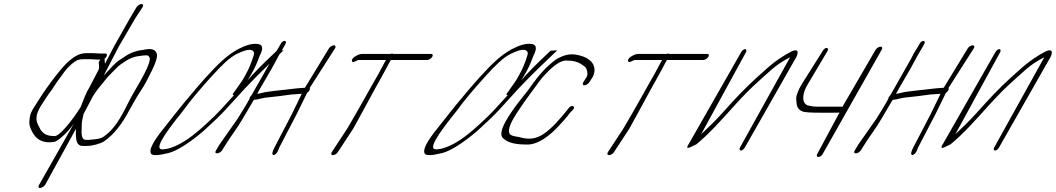

<svg xmlns="http://www.w3.org/2000/svg" viewBox="-20 -733 5246 954"><path d="M504.8 -467H476.8L440.8 -469H412.8C380.8 -469 358.8 -460 323 -430C293.2 -405 229.6 -325 179.7 -248L153 -206C137.7 -183 130.3 -166 128.4 -152C125.1 -127 122.2 -117 135.9 -86C157.3 -38 195.9 -19 249.4 -28C255.4 -29 265.8 -35 279.7 -46C303.2 -65 325.5 -89 346.5 -118L174 186C169 194 170.6 201 178.6 201C186.6 201 199 194 204 186L357.4 -93C357.9 -76 355.6 -64 358.1 -48C360.3 -21 371.2 -8 389.6 -8H415.2C437.6 -8 481.1 -19 499 -32C544.4 -64 586.1 -115 623.3 -187L658.6 -249C682.8 -286 702.1 -317 713.9 -341C742.5 -397 769.6 -450 756.9 -471C750.3 -486 733.3 -492 708.3 -488C701.8 -487 695.3 -486 689.8 -485C659.4 -482 630 -472 601.7 -453C595.3 -449 586.2 -442 575.8 -436C565.4 -430 553.1 -419 539.6 -405L520.1 -384C513.3 -377 505.8 -368 495.5 -358L571 -503L652.6 -643L688.7 -698C693.7 -706 691.1 -713 683.1 -713C675.1 -713 663.7 -706 658.7 -698L626.1 -643L547.4 -504L501.5 -416C501.5 -422 499 -436 499.4 -441C503.7 -444 506.9 -448 509.3 -452C513.2 -460 511.2 -467 504.8 -467ZM461 -437H479.4C472.6 -430 469.5 -424 470.7 -419C473.2 -403 473.2 -393 470.1 -387L427 -304C423.8 -298 419.1 -290 413.1 -279C407.2 -268 396.5 -243 381.2 -202C379.2 -199 376.8 -195 372.9 -189C348.7 -150 302.7 -90 272.8 -67C262.4 -59 254.9 -56 248.9 -57C224.7 -57 207.1 -62 195.5 -73C186.5 -81 182.4 -85 176.8 -98C164.7 -118 159.1 -135 161.5 -150C162.4 -154 162.9 -159 163.4 -164C168.2 -180 175.6 -195 185 -210L209.7 -248C218.1 -261 227 -273 235.5 -284C262.1 -324 259.7 -322 299 -375C309.3 -389 321.6 -402 333.9 -413C358.2 -434 369.8 -439 397.8 -439H425.8ZM420.6 -38H407C391 -38 383.7 -54 385.5 -87C385.8 -94 385.8 -102 386.1 -111C386 -127 391.1 -150 395.4 -167L442.5 -256C444.4 -259 450 -267 459.5 -281C477.4 -306 485.3 -312 500.8 -333C515.9 -353 535.8 -371 553.7 -390C573.1 -411 584.7 -416 603.4 -429C624.1 -443 646.6 -452 674.1 -455L691 -457C696.5 -458 702.5 -458 708.5 -458C714.5 -458 719.1 -455 722.6 -448C731.7 -434 707.6 -379 651.3 -285C644.4 -273 637.2 -261 630.9 -249L599.3 -187C564.5 -121 534.7 -80 491.7 -52C484.1 -47 470.5 -43 452.2 -41Z M1355.6 -481C1318.2 -446 1274.8 -405 1233.3 -360C1223.8 -349 1215.1 -340 1210.4 -334C1213.5 -339 1219 -349 1227.6 -363C1248 -397 1258.9 -426 1270 -455C1291.4 -495 1285.1 -515 1253.8 -515C1232.2 -517 1201.9 -509 1163.7 -489C1108.1 -459 1066.2 -418 1002.2 -348C977.8 -321 939.9 -277 890.2 -217C866.5 -188 829 -140 776 -73C734.9 -19 720.4 15 730.6 31C738.8 41 767.7 40 818.5 27C837.5 22 861.7 11 891.9 -8C922.1 -27 956.2 -52 994.2 -85C1041.7 -128 1078 -163 1101.7 -189L1196.5 -293C1278.2 -380 1347.2 -442 1382.7 -477C1384.7 -479 1386.6 -481 1388.6 -483ZM1142.5 -260 1077.7 -189C1041.4 -149 968.6 -84 951.1 -71C906 -34 839.3 9 786.3 9C748.3 9 786.3 -55 889 -182C923.6 -230 971 -287 1031 -353C1081.5 -408 1117.1 -445 1158.4 -466C1176.7 -475 1182.3 -476 1198.2 -482C1224.5 -489 1238.2 -485 1242.4 -471C1244.9 -462 1220.8 -401 1213 -386C1203.6 -368 1191.1 -342 1172.2 -316C1159.6 -299 1152.5 -288 1147.8 -281L1140 -271C1135.2 -264 1135.3 -260 1142.5 -260Z M1374.7 -515 1371.5 -509C1359.7 -487 1347.8 -473 1339.1 -453L1327.2 -431L1230.6 -261C1227.1 -258 1224.7 -254 1222.7 -251C1220.7 -248 1219.5 -245 1219.9 -242C1210.1 -223 1173.2 -162 1160.6 -143L1070.1 -14C1064.6 -5 1061.2 2 1057.7 7L1053.3 14C1047.9 23 1049.9 29 1057.9 29C1065.9 29 1077.9 23 1083.3 14L1087.7 7C1091.2 2 1096.1 -6 1101.6 -15C1127.3 -57 1160.9 -99 1185.3 -142L1238.4 -232C1241.6 -238 1244.8 -238 1251.2 -238C1256 -238 1264 -240 1274.7 -243C1285.5 -246 1303.5 -249 1327.5 -251C1351.5 -253 1381.1 -257 1416.6 -262C1437 -265 1461 -265 1479.4 -267L1429.2 -164L1344.2 -1C1334.3 18 1331.2 30 1334.8 35C1338.4 40 1344.4 37 1353.2 29C1360.7 22 1363.8 8 1368.2 -1L1453.6 -165L1506.2 -272C1516.5 -278 1522.9 -290 1518.8 -296L1644.7 -493C1649.7 -501 1647.1 -508 1639.1 -508C1631.1 -508 1619.7 -501 1614.7 -493L1495.2 -297C1464.8 -295 1450.8 -294 1412.1 -289C1373.3 -284 1307.3 -279 1284.6 -272C1274.6 -269 1267.8 -268 1264.6 -268C1261.4 -268 1258.6 -267 1257.4 -266C1276.4 -302 1330.3 -390 1351.2 -431L1363.5 -454L1395.5 -509L1398.7 -515C1402.7 -523 1400.6 -530 1394.2 -530C1387.8 -530 1378.7 -523 1374.7 -515Z M1658.4 23 1734.6 -93C1772.4 -161 1808 -227 1840.5 -287C1863.8 -330 1881.6 -359 1901.8 -398C1909.7 -414 1916.8 -426 1922 -435H2103C2111 -435 2122.4 -442 2127.3 -450C2132.3 -458 2130.7 -465 2122.7 -465H1933C1931.8 -466 1930.6 -467 1928.2 -467C1925.8 -467 1923.8 -466 1921 -465H1777C1766.6 -465 1728.4 -450 1728.5 -432C1728.7 -414 1754.8 -435 1761.2 -435H1898C1892.8 -426 1885.7 -414 1878.2 -399C1870.7 -384 1856.5 -358 1834.3 -320C1812.1 -282 1772.2 -207 1704.6 -93L1628.4 23C1623.5 31 1626.1 38 1634.1 38C1642.1 38 1653.5 31 1658.4 23Z M2715.6 -481C2678.2 -446 2634.8 -405 2593.3 -360C2583.8 -349 2575.1 -340 2570.4 -334C2573.5 -339 2579 -349 2587.6 -363C2608 -397 2618.9 -426 2630 -455C2651.4 -495 2645.1 -515 2613.8 -515C2592.2 -517 2561.9 -509 2523.7 -489C2468.1 -459 2426.2 -418 2362.2 -348C2337.8 -321 2299.9 -277 2250.2 -217C2226.5 -188 2189 -140 2136 -73C2094.9 -19 2080.4 15 2090.6 31C2098.8 41 2127.7 40 2178.5 27C2197.5 22 2221.7 11 2251.9 -8C2282.1 -27 2316.2 -52 2354.2 -85C2401.7 -128 2438 -163 2461.7 -189L2556.5 -293C2638.2 -380 2707.2 -442 2742.7 -477C2744.7 -479 2746.6 -481 2748.6 -483ZM2502.5 -260 2437.7 -189C2401.4 -149 2328.6 -84 2311.1 -71C2266 -34 2199.3 9 2146.3 9C2108.3 9 2146.3 -55 2249 -182C2283.6 -230 2331 -287 2391 -353C2441.5 -408 2477.1 -445 2518.4 -466C2536.7 -475 2542.3 -476 2558.2 -482C2584.5 -489 2598.2 -485 2602.4 -471C2604.9 -462 2580.8 -401 2573 -386C2563.6 -368 2551.1 -342 2532.2 -316C2519.6 -299 2512.5 -288 2507.8 -281L2500 -271C2495.2 -264 2495.3 -260 2502.5 -260Z M2907.8 -324 2924.1 -349C2929.1 -357 2932.5 -368 2933.9 -381C2936.6 -417 2908.9 -444 2865.8 -456C2826.2 -467 2797.4 -467 2751.9 -443C2737.6 -435 2718.9 -420 2695.8 -398C2671.9 -376 2641 -338 2604.1 -285C2577.1 -250 2547.9 -217 2515.7 -168C2475.2 -106 2456 -61 2484.7 -42C2505.8 -24 2541.4 -15 2592.1 -15C2649.3 -10 2711.5 -58 2757.9 -109C2780.6 -134 2789.3 -142 2814.4 -175L2826.3 -187C2844.2 -205 2819.1 -215 2805.8 -196L2796.3 -184C2757.8 -137 2726 -99 2680.6 -67C2645.9 -44 2609.2 -38 2567.6 -50C2561.6 -52 2551.1 -53 2536.6 -56C2522.1 -59 2513.5 -64 2511 -71C2502.3 -90 2519.5 -127 2545.7 -168C2585.8 -229 2597.1 -243 2657.8 -326C2671.7 -345 2688.8 -364 2707.1 -382C2745.7 -419 2775.2 -435 2798.8 -432C2828 -432 2854.5 -425 2874.2 -410C2877.7 -407 2882.2 -404 2886.7 -401C2894.3 -396 2905 -365 2894.1 -349L2877.8 -324C2872.9 -316 2875.4 -309 2883.4 -309C2891.4 -309 2902.9 -316 2907.8 -324Z M3030.4 23 3106.6 -93C3144.4 -161 3180 -227 3212.5 -287C3235.8 -330 3253.6 -359 3273.8 -398C3281.7 -414 3288.8 -426 3294 -435H3475C3483 -435 3494.4 -442 3499.3 -450C3504.3 -458 3502.7 -465 3494.7 -465H3305C3303.8 -466 3302.6 -467 3300.2 -467C3297.8 -467 3295.8 -466 3293 -465H3149C3138.6 -465 3100.4 -450 3100.5 -432C3100.7 -414 3126.8 -435 3133.2 -435H3270C3264.8 -426 3257.7 -414 3250.2 -399C3242.7 -384 3228.5 -358 3206.3 -320C3184.1 -282 3144.2 -207 3076.6 -93L3000.4 23C2995.5 31 2998.1 38 3006.1 38C3014.1 38 3025.5 31 3030.4 23Z M3662.8 -474 3400.7 -15C3387.3 6 3396.8 7 3429.7 -11C3433.7 -13 3437.7 -15 3440.2 -16C3453.6 -27 3468 -40 3484.4 -55C3519.9 -89 3551.3 -122 3582.7 -157L3632.3 -212C3671.7 -255 3709.4 -294 3747.6 -328C3785.8 -362 3806.9 -381 3813.3 -387C3842.1 -412 3872.9 -432 3904.8 -448C3904.3 -445 3901.9 -440 3898.4 -435L3656.8 0C3652.8 8 3654.9 15 3661.3 15C3667.7 15 3676.8 8 3680.8 0L3928.4 -435C3948.2 -465 3953 -495 3913.6 -478C3877.7 -460 3828 -428 3777.3 -381C3720 -331 3666.7 -279 3617.5 -225L3567.8 -170C3532.4 -131 3497.1 -97 3463.8 -66L3686.8 -474C3690.7 -482 3688.7 -489 3682.3 -489C3675.9 -489 3666.7 -482 3662.8 -474Z M4330.9 -486 4165.6 -202C4164.4 -203 4162.8 -203 4162 -203H4038.4C4027.4 -203 4015.9 -204 4004.4 -207L3990.9 -210C3988.4 -211 3983.9 -214 3978.8 -220C3964.7 -238 3969.4 -278 3997.6 -321L4091.9 -480C4095.9 -488 4093.8 -495 4087.4 -495C4081 -495 4071.9 -488 4067.9 -480L3967.6 -321C3955.2 -302 3944.9 -281 3937.5 -256C3935.1 -247 3936.2 -235 3938.3 -219C3940 -198 3950.6 -185 3971.1 -178C3981.7 -175 4009.7 -173 4054.7 -173H4118.2C4138.2 -173 4149.4 -173 4151.4 -174L4040.7 32C4035.8 40 4038.3 47 4046.3 47C4054.3 47 4063.8 40 4067.8 32L4360.9 -486C4366.4 -495 4363.3 -501 4355.3 -501C4347.3 -501 4336.4 -495 4330.9 -486Z M4548.7 -515 4545.5 -509C4533.7 -487 4521.8 -473 4513.1 -453L4501.2 -431L4404.6 -261C4401.1 -258 4398.7 -254 4396.7 -251C4394.7 -248 4393.5 -245 4393.9 -242C4384.1 -223 4347.2 -162 4334.6 -143L4244.1 -14C4238.6 -5 4235.2 2 4231.7 7L4227.3 14C4221.9 23 4223.9 29 4231.9 29C4239.9 29 4251.9 23 4257.3 14L4261.7 7C4265.2 2 4270.1 -6 4275.6 -15C4301.3 -57 4334.9 -99 4359.3 -142L4412.4 -232C4415.6 -238 4418.8 -238 4425.2 -238C4430 -238 4438 -240 4448.7 -243C4459.5 -246 4477.5 -249 4501.5 -251C4525.5 -253 4555.1 -257 4590.6 -262C4611 -265 4635 -265 4653.4 -267L4603.2 -164L4518.2 -1C4508.3 18 4505.2 30 4508.8 35C4512.4 40 4518.4 37 4527.2 29C4534.7 22 4537.8 8 4542.2 -1L4627.6 -165L4680.2 -272C4690.5 -278 4696.9 -290 4692.8 -296L4818.7 -493C4823.7 -501 4821.1 -508 4813.1 -508C4805.1 -508 4793.7 -501 4788.7 -493L4669.2 -297C4638.8 -295 4624.8 -294 4586.1 -289C4547.3 -284 4481.3 -279 4458.6 -272C4448.6 -269 4441.8 -268 4438.6 -268C4435.4 -268 4432.6 -267 4431.4 -266C4450.4 -302 4504.3 -390 4525.2 -431L4537.5 -454L4569.5 -509L4572.7 -515C4576.7 -523 4574.6 -530 4568.2 -530C4561.8 -530 4552.7 -523 4548.7 -515Z M4925.8 -474 4663.7 -15C4650.3 6 4659.8 7 4692.7 -11C4696.7 -13 4700.7 -15 4703.2 -16C4716.6 -27 4731 -40 4747.4 -55C4782.9 -89 4814.3 -122 4845.7 -157L4895.3 -212C4934.7 -255 4972.4 -294 5010.6 -328C5048.8 -362 5069.9 -381 5076.3 -387C5105.1 -412 5135.9 -432 5167.8 -448C5167.3 -445 5164.9 -440 5161.4 -435L4919.8 0C4915.8 8 4917.9 15 4924.3 15C4930.7 15 4939.8 8 4943.8 0L5191.4 -435C5211.2 -465 5216 -495 5176.6 -478C5140.7 -460 5091 -428 5040.3 -381C4983 -331 4929.7 -279 4880.5 -225L4830.8 -170C4795.4 -131 4760.1 -97 4726.8 -66L4949.8 -474C4953.7 -482 4951.7 -489 4945.3 -489C4938.9 -489 4929.7 -482 4925.8 -474Z"/></svg>

Font: MewTooHand
Style: UltimateCondIta
Weight: 400
Designer: Mew Too, Robert Jablonski
Version: Version 0.77